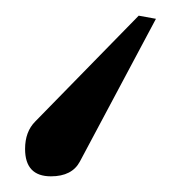

<svg xmlns="http://www.w3.org/2000/svg" viewBox="-20 -5 231 245"><path d="M12 185Q12 163 25 150L157 15L179 19L82 201Q72 220 45 220Q12 220 12 185Z"/></svg>

Font: GFS Artemisia
Style: Regular
Weight: 400
Designer: Takis Katsoulidis and George D. Matthiopoulos
Foundry: Takis Katsoulidis and George D. Matthiopoulos
Version: Version 1.0